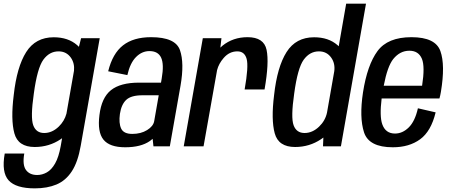

<svg xmlns="http://www.w3.org/2000/svg" viewBox="-52 -805 2478 1056"><path d="M139.5 231Q35.5 231 -4.5 187Q-44.5 143 -26 39.5H81.5Q70.5 102 90.8 129.8Q111 157.5 152.5 157.5Q180 157.5 205.5 143.2Q231 129 251 94.2Q271 59.5 282 -2L289.5 -45Q286 -42 282 -39.5Q218 3.5 139 3.5Q47.5 3.5 27 -71.8Q6.5 -147 23.5 -282Q40.5 -437 92 -518.5Q143.5 -600 243.5 -600Q322.5 -600 372 -557Q377.5 -552 382 -547.5L394 -595H496.5L392 -3.5Q376.5 86 343 137.2Q309.5 188.5 258.5 209.8Q207.5 231 139.5 231ZM355 -416Q359 -457 338 -487.5Q313.5 -522.5 270 -522.5Q220 -522.5 186.5 -476.8Q153 -431 134 -290Q115 -159 130.8 -116.2Q146.5 -73.5 191 -73.5Q234.5 -73.5 271 -108.5Q302.5 -139 313.5 -180Z M792 0 787.5 -41.5Q780.5 -35.5 772.5 -29.5Q723 5 636.5 5Q551 5 517 -37Q483 -79 495 -172.5Q506.5 -267.5 558.2 -309Q610 -350.5 713 -350.5H833.5L837.5 -374Q851 -451.5 834.2 -487.8Q817.5 -524 770 -524Q728.5 -524 696 -491.2Q663.5 -458.5 648.5 -392L543 -413Q567 -510.5 624.5 -555.5Q682 -600.5 779 -600.5Q913 -600.5 937.8 -529.2Q962.5 -458 941 -334.5L882 0ZM796 -138.5 821 -281H731.5Q669.5 -281 642.5 -256Q615.5 -231 607.5 -178.5Q600.5 -128 614.2 -98.2Q628 -68.5 675.5 -68.5Q723 -68.5 757 -89.5Q791 -110.5 796 -138.5Z M1293.5 -313Q1316 -440 1304.5 -481.2Q1293 -522.5 1253.5 -522.5Q1209.5 -522.5 1178 -486Q1151 -455 1142 -419.5L1067.5 0H958.5L1063.5 -595H1166L1160 -543Q1165.5 -548.5 1171.5 -553.5Q1229.5 -600.5 1309.5 -600.5Q1399.5 -600.5 1414.2 -530.8Q1429 -461 1403 -313Z M1724.5 0 1726.5 -48.5Q1720.5 -44 1714 -39.5Q1650 3.5 1571 3.5Q1479.5 3.5 1459 -71.8Q1438.5 -147 1455.5 -282Q1472.5 -437 1524 -518.5Q1575.5 -600 1675.5 -600Q1754.5 -600 1804 -557Q1807.5 -554 1811 -550.5L1852 -785H1961L1823 0ZM1746.5 -185.5 1786.5 -413.5Q1792 -456 1770 -487.5Q1745.5 -522.5 1702 -522.5Q1652 -522.5 1618.5 -476.8Q1585 -431 1566 -290Q1547 -159 1562.8 -116.2Q1578.5 -73.5 1623 -73.5Q1666.5 -73.5 1703 -108.5Q1737 -141 1746.5 -185.5Z M2108.5 5Q1977 5 1950.2 -77Q1923.5 -159 1944.5 -297Q1968 -447.5 2024.2 -524Q2080.5 -600.5 2211 -600.5Q2343 -600.5 2370.2 -524Q2397.5 -447.5 2373 -300Q2369.5 -279 2365 -263.5H2047Q2035 -165 2050.5 -121.5Q2068.5 -70.5 2120.5 -70.5Q2162 -70.5 2196.2 -104.2Q2230.5 -138 2246.5 -209.5L2344 -187Q2319 -83 2258.8 -39Q2198.5 5 2108.5 5ZM2058.5 -333.5H2269.5Q2286 -439 2268.5 -481.5Q2250 -526 2199.5 -526Q2148 -526 2111 -480.5Q2079 -440.5 2058.5 -333.5Z"/></svg>

Font: Anybody Medium
Style: Italic
Weight: 500
Italic angle: -10°
Designer: Tyler Finck
Foundry: Etcetera Type Company
Version: Version 1.010; ttfautohint (v1.8.3) -l 8 -r 50 -G 200 -x 14 